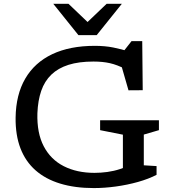

<svg xmlns="http://www.w3.org/2000/svg" viewBox="-20 -948 878 978"><path d="M712.5 -106 777.5 -102V-57.5Q737 -36.5 682.8 -21.2Q628.5 -6 570.2 2Q512 10 458 10Q361.5 10 286.8 -12.8Q212 -35.5 161 -80.5Q110 -125.5 84.2 -192.5Q58.5 -259.5 59.5 -348.5Q61 -466 108.8 -547.8Q156.5 -629.5 246 -672Q335.5 -714.5 462.5 -714.5Q515 -714.5 557 -706Q599 -697.5 640 -685L606.5 -683L650 -738.5H704.5L707 -488.5L634.5 -488L591.5 -637L620.5 -595.5Q576.5 -618 539.8 -626.2Q503 -634.5 456 -634.5Q382 -634.5 329 -617.8Q276 -601 241.5 -567.8Q207 -534.5 190 -485.2Q173 -436 170.5 -371Q167.5 -270.5 202.8 -203Q238 -135.5 304.8 -101.5Q371.5 -67.5 461.5 -67.5Q493 -67.5 526.5 -72Q560 -76.5 591.2 -86.8Q622.5 -97 646.5 -114L606 -22.5V-262L490 -285V-335.5H789.5V-285L712.5 -262.5ZM439.5 -823H412.5L523 -928.5H600.5L472.5 -769H379.5L251.5 -928.5H329Z"/></svg>

Font: Newsreader 7pt
Style: Regular
Weight: 400
Designer: Hugues Gentile
Foundry: Production Type
Version: Version 1.003